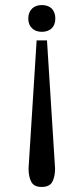

<svg xmlns="http://www.w3.org/2000/svg" viewBox="-20 -526 331 760"><path d="M107 -414C116 -405 129 -400 146 -400C162 -400 175 -405 185 -414C194 -423 199 -436 199 -453C199 -469 194 -482 185 -492C175 -501 162 -506 146 -506C129 -506 116 -501 107 -492C97 -482 92 -469 92 -453C92 -436 97 -423 107 -414ZM104 194C111 207 124 214 145 214C166 214 180 207 187 194C194 181 198 163 198 141C198 141 197 125 197 125C197 125 166 -366 166 -366C166 -366 125 -366 125 -366C125 -366 94 125 94 125C94 125 93 141 93 141C93 164 97 181 104 194Z"/></svg>

Font: BUSH 25 TRIRONG 0515 A
Style: Regular
Weight: 400
Designer: Katatrad Team
Foundry: CadsonDemak